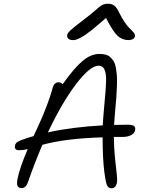

<svg xmlns="http://www.w3.org/2000/svg" viewBox="-20 -1011 753 1025"><path d="M368.2 -796.9Q352.1 -796.9 344.2 -805.2Q336.4 -813.5 338.9 -825.2Q341.3 -835.4 357.7 -850.6Q374 -865.7 435.1 -912.1Q457 -928.7 478.8 -947.3Q500.5 -965.8 509.3 -973.4Q518.1 -981 529.5 -986.1Q541 -991.2 555.2 -991.2Q577.1 -991.2 590.6 -980.7Q604 -970.2 618.2 -939.9Q630.4 -915 644 -894.8Q657.7 -874.5 667.7 -864.3Q677.7 -854 686.3 -845.5Q694.8 -836.9 698.2 -830.3Q701.7 -823.7 700.2 -815.9Q698.7 -807.6 689.2 -802.2Q679.7 -796.9 667 -796.9Q632.3 -796.9 607.7 -819.6Q583 -842.3 545.9 -915Q499 -874 466.8 -848.4Q434.6 -822.8 415.5 -812.5Q396.5 -802.2 387.7 -799.6Q378.9 -796.9 368.2 -796.9ZM81.1 -209Q68.4 -209 63 -215.6Q57.6 -222.2 60.1 -232.9Q61.5 -243.2 69.1 -250Q76.7 -256.8 94.2 -263.2Q131.8 -277.3 159.2 -284.2Q185.1 -339.8 198.5 -370.1Q211.9 -400.4 230.5 -448.7Q249 -497.1 259.8 -537.1Q268.1 -571.8 292 -571.8Q305.2 -571.8 314.9 -562Q375.5 -647.5 420.4 -685.3Q465.3 -723.1 509.8 -723.1Q529.3 -723.1 544.4 -719Q559.6 -714.8 570.1 -704.6Q580.6 -694.3 587.9 -681.9Q595.2 -669.4 598.9 -647.9Q602.5 -626.5 604 -605.2Q605.5 -584 604.2 -551Q603 -518.1 600.8 -487.5Q598.6 -457 594.2 -412.1Q588.9 -349.1 588.9 -344.2Q612.8 -345.2 661.1 -345.2Q687.5 -345.2 695.8 -338.1Q704.1 -331.1 701.2 -314.9Q698.2 -299.8 680.2 -289.8Q662.1 -279.8 631.8 -279.8H587.9Q588.4 -221.2 594 -166.7Q599.6 -112.3 603.3 -81.5Q606.9 -50.8 604 -34.2Q597.7 -5.9 575.2 -5.9Q557.6 -5.9 550.5 -23.7Q543.5 -41.5 537.1 -91.8Q527.8 -164.6 527.8 -277.8Q328.6 -272 206.1 -237.8Q160.2 -129.4 129.9 -40Q118.7 -6.8 96.2 -6.8Q80.1 -6.8 74.2 -17.6Q68.4 -28.3 73.2 -54.2Q85 -115.2 127.9 -214.8Q103.5 -209 81.1 -209ZM505.9 -660.2Q461.4 -660.2 387 -563.2Q312.5 -466.3 235.8 -304.2Q362.3 -332.5 528.8 -341.8Q530.3 -376.5 533.2 -407.2Q547.4 -553.2 546.4 -592.3Q544.4 -648.4 520.5 -657.7Q514.2 -660.2 505.9 -660.2Z"/></svg>

Font: Shantell Sans Bouncy
Style: Italic
Weight: 300
Italic angle: -11.31°
Designer: Stephen Nixon, Anya Danilova, Shantell Martin
Foundry: Arrow Type
Version: Version 1.006;[9816181b4]